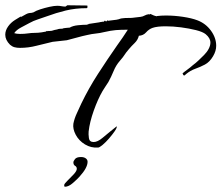

<svg xmlns="http://www.w3.org/2000/svg" viewBox="-58 -527 842 730"><path d="M250 70Q261 70 268 75Q275 80 275 88Q275 111 244 145Q236 154 219.5 168.5Q203 183 189 183Q186 183 186 177Q186 172 198 160.5Q210 149 222 136Q234 123 234 115Q234 107 227.5 103.5Q221 100 221 90Q221 86 227 78Q233 70 250 70ZM315 34Q288 36 265 22Q242 8 230 -14.5Q218 -37 221 -57Q225 -77 234 -96Q243 -115 251 -133Q279 -191 314.5 -246Q350 -301 387 -354Q401 -373 408.5 -384.5Q416 -396 428 -414Q400 -414 382 -412.5Q364 -411 338 -405Q322 -401 306.5 -399.5Q291 -398 274 -394Q255 -390 235.5 -384.5Q216 -379 196 -374L142 -368Q111 -361 80.5 -353Q50 -345 18 -345Q6 -345 -3 -347.5Q-12 -350 -20 -357Q-38 -375 -38 -395Q-38 -411 -27.5 -426Q-17 -441 -1 -451L17 -462L21 -464L23 -463Q32 -468 41 -473Q50 -478 61 -478L69 -480Q78 -486 95 -491.5Q112 -497 130 -501Q148 -505 160 -505Q168 -505 175.5 -503.5Q183 -502 191 -502L198 -507L274 -506L275 -498H273V-496Q229 -496 192 -487Q155 -478 120 -465Q104 -459 86.5 -453.5Q69 -448 53 -439Q40 -432 22 -422.5Q4 -413 -4 -401Q5 -398 18 -398Q26 -398 34 -398.5Q42 -399 48 -400Q61 -402 74 -402Q87 -402 100 -404L117 -407L118 -408Q121 -411 123 -408Q126 -410 126.5 -409.5Q127 -409 127 -409H128Q131 -409 133.5 -409.5Q136 -410 139 -410Q144 -412 149 -413Q154 -414 159 -415Q164 -417 169.5 -417.5Q175 -418 180 -418Q182 -420 194.5 -421Q207 -422 207 -422Q219 -429 238 -431Q257 -433 273 -433Q273 -434 273.5 -434Q274 -434 274 -434H277L279 -436L319 -442L323 -443L330 -444Q333 -445 335.5 -444.5Q338 -444 337 -445L341 -449L344 -446H347L351 -450L353 -448Q361 -449 369 -450Q377 -451 385 -452L394 -454Q403 -458 418 -458.5Q433 -459 443 -459L477 -463Q485 -464 492 -468Q499 -472 508 -473Q509 -473 509.5 -472.5Q510 -472 511 -472L514 -474Q520 -471 526 -468.5Q532 -466 539 -465V-466Q547 -467 555.5 -467.5Q564 -468 573 -468Q605 -468 638 -463Q671 -458 692 -450Q724 -438 744 -410.5Q764 -383 764 -353Q764 -333 752 -313Q739 -291 721 -281.5Q703 -272 684.5 -265.5Q666 -259 649 -245Q648 -244 646 -242Q644 -240 642 -240Q639 -240 636 -248Q644 -255 654.5 -262.5Q665 -270 675 -279Q686 -287 697 -297.5Q708 -308 718 -318Q729 -329 735.5 -341.5Q742 -354 742 -365Q742 -382 724 -397Q713 -406 687 -412.5Q661 -419 630.5 -423Q600 -427 572 -427Q539 -427 522 -421Q508 -416 497.5 -404Q487 -392 470 -391Q466 -375 454 -363.5Q442 -352 432 -340Q420 -326 415.5 -318.5Q411 -311 398 -296Q383 -279 374 -257Q365 -235 354 -215Q348 -206 342.5 -197.5Q337 -189 332 -181Q314 -150 298.5 -106.5Q283 -63 279 -27Q278 -17 280 -2Q282 13 298 13Q313 13 332 -3Q351 -19 361 -27L386 -47Q387 -41 378 -28Q369 -15 356.5 -0.5Q344 14 332 24Q320 34 315 34Z"/></svg>

Font: Qwitcher Grypen
Style: Bold
Weight: 700
Designer: Robert E. Leuschke
Foundry: Robert E. Leuschke
Version: Version 1.100; ttfautohint (v1.8.3)